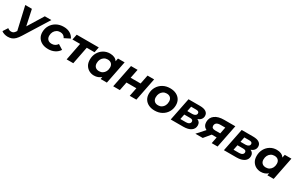

<svg xmlns="http://www.w3.org/2000/svg" viewBox="134 -2127 5986 3911"><g transform="rotate(30 3126.5 -172.0)"><path d="M64 202Q23 202 -18 189Q-59 176 -82 155L-10 43Q7 58 28.5 67Q50 76 76 76Q107 76 129 61Q151 46 173 10L178 2L54 -538H210L289 -171L514 -538H668L310 36Q270 100 233.5 136Q197 172 156.5 187Q116 202 64 202Z M905 8Q821 8 760 -22Q699 -52 665 -106Q631 -160 631 -233Q631 -322 673 -393Q715 -464 789 -505Q863 -546 959 -546Q1045 -546 1107.5 -510.5Q1170 -475 1201 -410L1069 -344Q1051 -382 1020.5 -399.5Q990 -417 949 -417Q903 -417 867 -394.5Q831 -372 810 -332.5Q789 -293 789 -241Q789 -186 821.5 -153.5Q854 -121 914 -121Q954 -121 988 -138.5Q1022 -156 1046 -193L1161 -121Q1122 -60 1054.5 -26Q987 8 905 8Z M1338 0 1418 -410H1238L1264 -538H1783L1757 -410H1574L1494 0Z M1981 8Q1919 8 1866 -20.5Q1813 -49 1781 -102.5Q1749 -156 1749 -233Q1749 -323 1788.5 -394Q1828 -465 1895.5 -505.5Q1963 -546 2046 -546Q2105 -546 2149.5 -526.5Q2194 -507 2220 -465L2235 -538H2391L2284 0H2136L2147 -53Q2114 -24 2072.5 -8Q2031 8 1981 8ZM2029 -121Q2075 -121 2110.5 -143.5Q2146 -166 2166.5 -205.5Q2187 -245 2187 -298Q2187 -353 2155 -385Q2123 -417 2064 -417Q2018 -417 1982.5 -394.5Q1947 -372 1926.5 -332.5Q1906 -293 1906 -240Q1906 -185 1938 -153Q1970 -121 2029 -121Z M2433 0 2541 -538H2696L2654 -328H2888L2930 -538H3085L2978 0H2822L2862 -201H2629L2589 0Z M3408 8Q3326 8 3265 -22Q3204 -52 3170.5 -106Q3137 -160 3137 -233Q3137 -322 3179 -393Q3221 -464 3294 -505Q3367 -546 3462 -546Q3544 -546 3605 -516Q3666 -486 3699.5 -432Q3733 -378 3733 -305Q3733 -216 3691.5 -145Q3650 -74 3576.5 -33Q3503 8 3408 8ZM3418 -120Q3463 -120 3499 -142.5Q3535 -165 3555 -205Q3575 -245 3575 -298Q3575 -352 3543.5 -385Q3512 -418 3453 -418Q3407 -418 3371.5 -395.5Q3336 -373 3315.5 -333Q3295 -293 3295 -240Q3295 -185 3327 -152.5Q3359 -120 3418 -120Z M3786 0 3894 -538H4164Q4256 -538 4306 -505Q4356 -472 4356 -410Q4356 -364 4328.5 -330Q4301 -296 4252 -278Q4325 -249 4325 -168Q4325 -90 4260.5 -45Q4196 0 4080 0ZM3951 -106H4083Q4129 -106 4155.5 -125Q4182 -144 4182 -176Q4182 -225 4111 -225H3975ZM3993 -317H4111Q4153 -317 4179 -335.5Q4205 -354 4205 -384Q4205 -433 4134 -433H4016Z M4750 0 4779 -151H4664L4539 0H4366L4525 -177Q4438 -221 4438 -319Q4438 -423 4516.5 -480.5Q4595 -538 4732 -538H4995L4888 0ZM4801 -259 4831 -412H4718Q4660 -412 4629 -389Q4598 -366 4598 -322Q4598 -259 4682 -259Z M5037 0 5145 -538H5415Q5507 -538 5557 -505Q5607 -472 5607 -410Q5607 -364 5579.5 -330Q5552 -296 5503 -278Q5576 -249 5576 -168Q5576 -90 5511.5 -45Q5447 0 5331 0ZM5202 -106H5334Q5380 -106 5406.5 -125Q5433 -144 5433 -176Q5433 -225 5362 -225H5226ZM5244 -317H5362Q5404 -317 5430 -335.5Q5456 -354 5456 -384Q5456 -433 5385 -433H5267Z M5904 8Q5842 8 5789 -20.5Q5736 -49 5704 -102.5Q5672 -156 5672 -233Q5672 -323 5711.5 -394Q5751 -465 5818.5 -505.5Q5886 -546 5969 -546Q6028 -546 6072.5 -526.5Q6117 -507 6143 -465L6158 -538H6314L6207 0H6059L6070 -53Q6037 -24 5995.5 -8Q5954 8 5904 8ZM5952 -121Q5998 -121 6033.5 -143.5Q6069 -166 6089.5 -205.5Q6110 -245 6110 -298Q6110 -353 6078 -385Q6046 -417 5987 -417Q5941 -417 5905.5 -394.5Q5870 -372 5849.5 -332.5Q5829 -293 5829 -240Q5829 -185 5861 -153Q5893 -121 5952 -121Z"/></g></svg>

Font: Montserrat
Style: Bold Italic
Weight: 700
Italic angle: -11.3°
Designer: Julieta Ulanovsky
Foundry: Julieta Ulanovsky
Version: Version 9.000; ttfautohint (v1.8.4.7-5d5b)